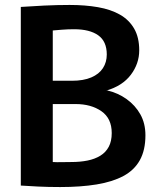

<svg xmlns="http://www.w3.org/2000/svg" viewBox="-20 -751 645 775"><path d="M223 4Q174 4 134 2Q94 0 64 -2V-723Q105 -726 158 -728.5Q211 -731 261 -731Q324 -731 375.5 -722Q427 -713 464 -692Q501 -671 521.5 -635.5Q542 -600 542 -548Q542 -494 508 -449Q474 -404 408 -385L413 -386Q456 -376 491 -351Q526 -326 546.5 -289.5Q567 -253 567 -205Q567 -145 544.5 -104.5Q522 -64 478 -40.5Q434 -17 370 -6.5Q306 4 223 4ZM268 -97Q304 -97 333.5 -103Q363 -109 385 -122.5Q407 -136 419 -158.5Q431 -181 431 -214Q431 -273 389.5 -302Q348 -331 285 -331H193V-97Q209 -96 228 -96.5Q247 -97 268 -97ZM270 -425Q317 -425 348.5 -438.5Q380 -452 395.5 -476Q411 -500 411 -531Q411 -584 376.5 -608.5Q342 -633 279 -633Q254 -633 229 -631Q204 -629 193 -628V-425Z"/></svg>

Font: Murecho Thin Medium
Style: Regular
Weight: 500
Version: Version 1.010